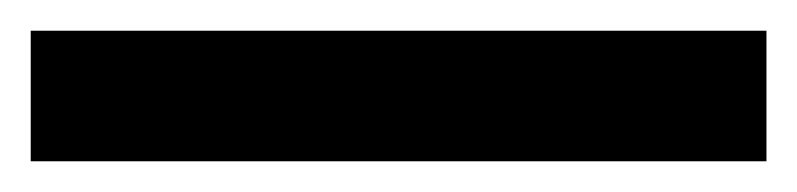

<svg xmlns="http://www.w3.org/2000/svg" viewBox="-23 -865 519 125"><path d="M476 -760H-3V-845H476Z"/></svg>

Font: Noto Sans Hebrew Condensed SemiBold
Style: Regular
Weight: 600
Width: 3
Designer: Ben Nathan
Foundry: Google LLC
Version: Version 3.001; ttfautohint (v1.8.4.7-5d5b)